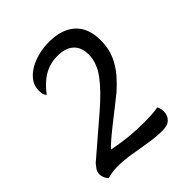

<svg xmlns="http://www.w3.org/2000/svg" viewBox="-196 -800 942 942"><g transform="rotate(-45 275.0 -329.0)"><path d="M386 22Q343 22 294 14Q245 6 196.5 -2Q148 -10 105 -10Q83 -10 65.5 -7Q48 -4 34 0Q26 -8 20.5 -20.5Q15 -33 15 -44Q15 -64 26.5 -78.5Q38 -93 41 -97L233 -262Q309 -327 351.5 -383.5Q394 -440 394 -499Q394 -548 365 -575Q336 -602 280 -602Q246 -602 216.5 -591.5Q187 -581 160.5 -559.5Q134 -538 108 -504Q103 -509 100 -515Q97 -521 96 -528.5Q95 -536 95 -547Q95 -578 112.5 -602.5Q130 -627 159.5 -644.5Q189 -662 225.5 -671Q262 -680 299 -680Q344 -680 378.5 -668.5Q413 -657 437 -635Q461 -613 473 -580.5Q485 -548 485 -506Q485 -452 467 -409.5Q449 -367 420 -333Q391 -299 358 -270Q340 -255 308 -230Q276 -205 241 -177.5Q206 -150 178.5 -126.5Q151 -103 141 -91Q198 -80 246 -75Q294 -70 351 -70Q379 -70 403.5 -71.5Q428 -73 448 -77Q457 -62 457 -39Q457 -14 440 4Q423 22 386 22Z"/></g></svg>

Font: Sansita Swashed Light
Style: Regular
Weight: 300
Designer: Pablo Cosgaya
Foundry: Omnibus-Type
Version: Version 1.003